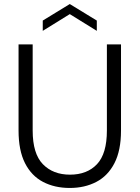

<svg xmlns="http://www.w3.org/2000/svg" viewBox="-20 -925 692 952"><path d="M72 0ZM72 0ZM326 7Q251 7 193.5 -23Q136 -53 104 -116Q72 -179 72 -278V-705H142V-278Q142 -163 192.5 -111Q243 -59 327 -59Q412 -59 461 -111Q510 -163 510 -278V-705H580V-278Q580 -179 547.5 -116Q515 -53 457.5 -23Q400 7 326 7ZM460 -772 326 -855 192 -772V-823L326 -905L460 -823Z"/></svg>

Font: Ulagadi Sans Light
Style: Regular
Weight: 300
Designer: Ninad Kale (Devanagari), Jonny Pinhorn (Latin)
Foundry: Indian Type Foundry
Version: Version 3.01;March 29, 2020;FontCreator 12.0.0.2522 64-bit; 